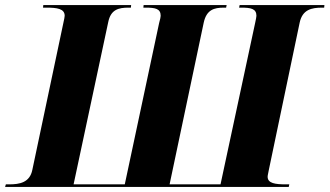

<svg xmlns="http://www.w3.org/2000/svg" viewBox="-45 -734 1294 754"><path d="M-25 0H1089L1091 -10H1078C1036 -10 1006 -14 1006 -40C1006 -46 1009 -56 1011 -68L1132 -646C1143 -696 1178 -704 1220 -704H1228L1229 -714H896L894 -704H902C940 -704 962 -700 962 -672C962 -668 960 -658 957 -644L821 -10H621L755 -645C766 -696 796 -704 834 -704H843L845 -714H519L518 -704H527C565 -704 586 -700 586 -672C586 -668 584 -658 580 -644L445 -10H244L380 -647C390 -697 421 -704 460 -704H469L470 -714H125L124 -704H137C179 -704 209 -700 209 -672C209 -668 207 -658 203 -640L82 -67C72 -17 32 -10 -9 -10H-22Z"/></svg>

Font: Noto Serif Display ExtraBold
Style: Italic
Weight: 800
Italic angle: -12°
Designer: Monotype Design Team
Foundry: Monotype Imaging Inc.
Version: Version 2.009